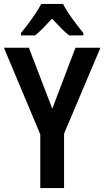

<svg xmlns="http://www.w3.org/2000/svg" viewBox="-20 -957 531 977"><path d="M246 -404 364 -714H491L306 -277V0H185V-273L0 -714H127ZM301 -937Q318 -903 347.5 -862.5Q377 -822 404 -789V-777H332Q311 -793 289.5 -815Q268 -837 245 -862Q221 -837 199.5 -814.5Q178 -792 159 -777H87V-789Q104 -810 124 -836.5Q144 -863 161.5 -889.5Q179 -916 190 -937Z"/></svg>

Font: Noto Sans Georgian Condensed SemiBold
Style: Regular
Weight: 600
Width: 3
Designer: Monotype Design Team, Akaki Razmadze
Foundry: Google LLC
Version: Version 2.005; ttfautohint (v1.8.4.7-5d5b)